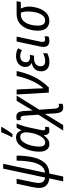

<svg xmlns="http://www.w3.org/2000/svg" viewBox="1043 -1876 1073 3199"><g transform="rotate(-90 1579.5 -276.5)"><path d="M157 240H238L287 9Q408 4 472.5 -75Q537 -154 561.5 -276.5Q586 -399 586 -536H503Q502 -426 485.5 -319Q469 -212 425.5 -140.5Q382 -69 302 -64L450 -760H369L221 -62Q131 -72 131 -170Q131 -207 144 -267L200 -536H118L62 -273Q48 -206 48 -163Q48 -9 207 9Z M777 10Q823 10 858 -15.5Q893 -41 924 -83H927Q926 -44 943.5 -17Q961 10 1008 10Q1040 10 1064 -3V-65Q1049 -59 1035 -59Q1008 -59 1008 -91Q1008 -112 1016 -146L1055 -328Q1069 -390 1087 -446.5Q1105 -503 1122 -536H1055Q1042 -522 1030.5 -500Q1019 -478 1011 -458H1007Q994 -497 965.5 -521.5Q937 -546 889 -546Q817 -546 764 -488.5Q711 -431 681.5 -341.5Q652 -252 652 -156Q652 -75 686 -32.5Q720 10 777 10ZM804 -60Q736 -60 736 -160Q736 -224 755.5 -297.5Q775 -371 811 -423Q847 -475 897 -475Q974 -475 974 -380Q974 -354 970 -322Q966 -290 956 -252Q937 -178 896.5 -119Q856 -60 804 -60ZM895 -606H946Q972 -638 1010.5 -696Q1049 -754 1062 -781L1063 -793H977Q964 -758 939 -704.5Q914 -651 896 -619Z M1004 240H1095L1280 -65L1291 114Q1296 174 1316.5 207Q1337 240 1388 240Q1422 240 1450 229V163Q1432 170 1415 170Q1375 170 1369 100L1351 -157L1587 -536H1499L1338 -267L1329 -425Q1324 -480 1304 -510.5Q1284 -541 1234 -541Q1199 -541 1175 -530L1179 -464Q1186 -466 1194.5 -468.5Q1203 -471 1211 -471Q1248 -471 1252 -403L1268 -173Z M1636 0H1723Q1836 -117 1899.5 -248Q1963 -379 1996 -536H1913Q1884 -402 1834 -287.5Q1784 -173 1708 -87Q1707 -120 1705.5 -155Q1704 -190 1703 -225L1688 -536H1605Z M2145 10Q2190 10 2227.5 -0.5Q2265 -11 2291 -25V-96Q2261 -80 2229 -70Q2197 -60 2161 -60Q2075 -60 2075 -138Q2075 -190 2111.5 -218Q2148 -246 2206 -246H2251L2265 -314H2221Q2142 -314 2142 -384Q2142 -428 2171 -452Q2200 -476 2244 -476Q2300 -476 2341 -447L2376 -511Q2320 -546 2241 -546Q2167 -546 2115.5 -505Q2064 -464 2064 -390Q2064 -351 2081.5 -325.5Q2099 -300 2126 -287V-283Q2065 -272 2028 -231Q1991 -190 1991 -124Q1991 -64 2030 -27Q2069 10 2145 10Z M2497 10Q2538 10 2574 -7V-72Q2541 -61 2518 -61Q2481 -61 2481 -103Q2481 -123 2488 -153L2569 -536H2487L2407 -158Q2397 -115 2397 -89Q2397 -37 2424.5 -13.5Q2452 10 2497 10Z M2831 9Q2916 9 2968.5 -46.5Q3021 -102 3045 -181Q3069 -260 3069 -330Q3069 -377 3059 -408.5Q3049 -440 3038 -466H3145L3159 -536H2949Q2849 -536 2787 -483.5Q2725 -431 2696.5 -349.5Q2668 -268 2668 -182Q2668 -85 2712.5 -38Q2757 9 2831 9ZM2838 -61Q2752 -61 2752 -184Q2752 -250 2770.5 -315Q2789 -380 2831 -423Q2873 -466 2942 -466H2968Q2976 -446 2982 -417.5Q2988 -389 2988 -354Q2988 -286 2973 -218.5Q2958 -151 2924.5 -106Q2891 -61 2838 -61Z"/></g></svg>

Font: Noto Sans UI SemiCondensed
Style: Italic
Weight: 400
Width: 4
Italic angle: -12°
Designer: Monotype Design Team
Foundry: Monotype Imaging Inc.
Version: Version 1.901